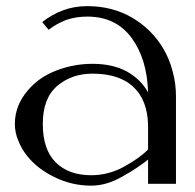

<svg xmlns="http://www.w3.org/2000/svg" viewBox="-20 -584 620 611"><path d="M257.8 -564.5Q215.8 -564.5 179.7 -550.8Q143.6 -537.1 114.3 -513.7Q121.1 -505.9 134.8 -489.3Q160.2 -508.8 190.4 -520.5Q221.7 -531.2 257.8 -531.2Q348.6 -531.2 398.4 -463.9Q448.2 -396.5 451.2 -290Q428.7 -331.1 383.8 -356.4Q338.9 -380.9 274.4 -380.9Q212.9 -380.9 156.2 -358.4Q100.6 -335.9 67.4 -294.9Q48.8 -273.4 38.1 -247.1Q27.3 -219.7 27.3 -189.5Q27.3 -162.1 38.1 -136.7Q47.9 -111.3 65.4 -88.9Q98.6 -46.9 153.3 -20.5Q208 6.8 270.5 6.8Q318.4 6.8 368.2 -21.5Q418.9 -49.8 451.2 -76.2Q451.2 -59.6 451.2 -40Q451.2 -20.5 451.2 1Q480.5 1 540 1Q540 1 540 -34.2Q540 -70.3 540 -116.2Q540 -172.9 540 -224.6Q540 -276.4 540 -277.3Q540 -319.3 529.3 -357.4Q519.5 -395.5 500 -428.7Q463.9 -490.2 401.4 -527.3Q337.9 -564.5 257.8 -564.5ZM270.5 -26.4Q198.2 -26.4 157.2 -67.4Q116.2 -108.4 116.2 -189.5Q116.2 -271.5 162.1 -310.5Q208 -349.6 274.4 -349.6Q359.4 -349.6 404.3 -307.6Q449.2 -265.6 451.2 -186.5Q451.2 -170.9 451.2 -151.4Q451.2 -131.8 451.2 -108.4Q424.8 -81.1 375 -53.7Q325.2 -26.4 270.5 -26.4Z"/></svg>

Font: Suave
Style: Regular
Weight: 400
Designer: Manu Ambady
Version: Version 1.0